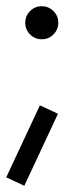

<svg xmlns="http://www.w3.org/2000/svg" viewBox="-70 -456 216 616"><path d="M26.5 -420.5Q42 -436 64 -436Q86 -436 101.5 -420.5Q117 -405 117 -383Q117 -361 101.5 -345.5Q86 -330 64 -330Q42 -330 26.5 -345.5Q11 -361 11 -383Q11 -405 26.5 -420.5ZM58 -118 116 -91 8 140 -50 113Z"/></svg>

Font: Timtura
Style: Regular
Weight: 400
Version: Version 1.0